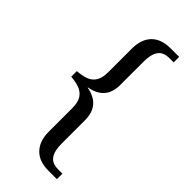

<svg xmlns="http://www.w3.org/2000/svg" viewBox="-280 -809 986 986"><g transform="rotate(45 213.0 -316.0)"><path d="M311 128Q243 128 207 90Q171 52 171 -15V-186Q171 -229 155.5 -252Q140 -275 113 -284.5Q86 -294 53 -296V-337Q86 -339 113 -348Q140 -357 155.5 -380.5Q171 -404 171 -447V-617Q171 -686 207 -723Q243 -760 311 -760H373V-720H343Q298 -720 279.5 -693Q261 -666 261 -614V-444Q261 -337 153 -318V-316Q261 -296 261 -189V-18Q261 34 279.5 61Q298 88 343 88H373V128Z"/></g></svg>

Font: Noto Serif Hentaigana
Style: Regular
Weight: 400
Designer: Kazuhiro Yamada
Foundry: nipponia
Version: Version 1.000; ttfautohint (v1.8.4.7-5d5b)